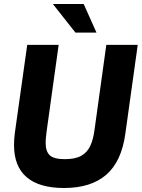

<svg xmlns="http://www.w3.org/2000/svg" viewBox="-20 -921 708 959"><path d="M300 18Q176 18 113 -36Q50 -90 50 -197Q50 -210 51 -225Q52 -240 54 -256L116 -697H273L213 -266Q211 -249 209.5 -235Q208 -221 208 -207Q208 -165 228.5 -145.5Q249 -126 304 -126Q356 -126 386 -143Q416 -160 431 -192.5Q446 -225 452 -272L511 -697H668L606 -253Q587 -114 510.5 -48Q434 18 300 18ZM357 -758 244 -901H398L462 -758Z"/></svg>

Font: Hanken Grotesk Black
Style: Italic
Weight: 900
Italic angle: -8°
Designer: Alfredo Marco Pradil
Foundry: Hanken Design Co.
Version: Version 3.013